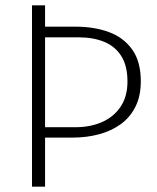

<svg xmlns="http://www.w3.org/2000/svg" viewBox="-20 -700 588 720"><path d="M263 -600Q334 -600 389 -579.5Q444 -559 476 -514Q508 -469 508 -395Q508 -340 488 -300Q468 -260 433 -234.5Q398 -209 351.5 -196.5Q305 -184 252 -184H149V0H100V-680H149V-600ZM264 -223Q318 -223 362 -242Q406 -261 432 -299.5Q458 -338 458 -394Q458 -453 435 -489.5Q412 -526 371 -543Q330 -560 275 -560H149V-223Z"/></svg>

Font: Catamaran Thin Thin
Style: Regular
Weight: 250
Version: Version 2.000